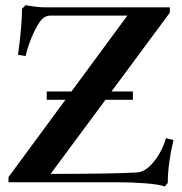

<svg xmlns="http://www.w3.org/2000/svg" viewBox="-20 -691 690 728"><path d="M157.2 -312.5V-344.2H251L462.9 -631.8H170.9Q147 -631.8 130.4 -607.4Q112.8 -581.5 97.7 -543.5Q82.5 -505.4 77.6 -478.5L48.3 -482.9Q63.5 -594.7 63.5 -657.7L77.1 -671.4Q122.1 -663.1 151.9 -663.1H624V-643.1L402.8 -344.2H483.9V-312.5H379.9L171.9 -31.7Q414.1 -31.7 498.5 -37.1Q531.7 -39.1 562.7 -77.1Q593.8 -115.2 609.4 -167L637.7 -160.2Q616.2 -69.3 616.2 2.4L605 16.1Q584 8.3 532.7 4.2Q481.4 0 427.7 0H12.2V-19.5L228 -312.5Z"/></svg>

Font: Elstob 18pt SemiBold
Style: Regular
Weight: 600
Designer: Peter S. Baker
Version: Version 1.015